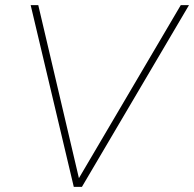

<svg xmlns="http://www.w3.org/2000/svg" viewBox="-20 -732 760 752"><path d="M300.8 0H269L100.1 -711.9H129.9L289.1 -34.2L688 -711.9H720.2Z"/></svg>

Font: Creato Display Thin
Style: Italic
Weight: 265
Italic angle: -10°
Version: Version 1.000